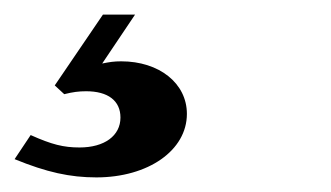

<svg xmlns="http://www.w3.org/2000/svg" viewBox="-100 -25 453 263"><path d="M85 -5H41L-25 92L-12 104C0 101 8 100 18 100C48 100 65 113 65 136C65 161 43 177 9 177C-13 177 -29 173 -58 160L-80 193C-36 211 -4 218 32 218C103 218 156 181 156 131C156 89 118 59 66 59C56 59 50 60 40 62Z"/></svg>

Font: XITS
Style: Bold Italic
Weight: 700
Italic angle: -16.33°
Designer: MicroPress Inc., with final additions and corrections provided by Coen Hoffman, Elsevier (retired)
Version: Version 1.105